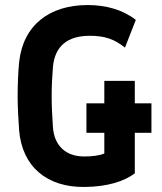

<svg xmlns="http://www.w3.org/2000/svg" viewBox="-20 -732 643 762"><path d="M316 10C407 9 472 -12 515 -44V-205H581V-322H515V-411H394V-322H323V-205H394V-123C374 -114 344 -111 314 -111C241 -111 195 -154 190 -228C187 -275 185 -310 185 -350C185 -391 187 -426 190 -465C197 -548 247 -590 336 -590C395 -590 434 -577 476 -543L519 -653C468 -693 401 -712 328 -712C177 -712 72 -633 56 -486C52 -447 50 -392 50 -350C50 -308 53 -253 56 -214C68 -71 166 12 316 10Z"/></svg>

Font: Finlandica SemiBold
Style: Regular
Weight: 600
Designer: Niklas Ekholm, Juho Hiilivirta, Jaakko Suomalainen
Foundry: Helsinki Type Studio
Version: Version 2.000;Glyphs 3.2 (3202)